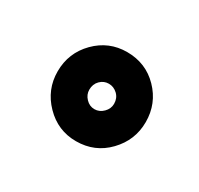

<svg xmlns="http://www.w3.org/2000/svg" viewBox="-50 -764 261 252"><g transform="rotate(30 80.0 -638.5)"><path d="M83.5 -571.5Q112 -571.5 131.2 -591.5Q150.5 -611.5 150.5 -639Q150.5 -667 131.2 -686.8Q112 -706.5 83.5 -706.5Q56 -706.5 36.5 -686.8Q17 -667 17 -639Q17 -611.5 36.5 -591.5Q56 -571.5 83.5 -571.5ZM83.5 -620Q76 -620 70.5 -625.8Q65 -631.5 65 -639Q65 -647.5 70.5 -653Q76 -658.5 83.5 -658.5Q91 -658.5 96.8 -653Q102.5 -647.5 102.5 -639Q102.5 -631.5 96.8 -625.8Q91 -620 83.5 -620Z"/></g></svg>

Font: Anybody Expanded
Style: Bold
Weight: 700
Width: 7
Designer: Tyler Finck
Foundry: Etcetera Type Company
Version: Version 1.113;gftools[0.9.25]